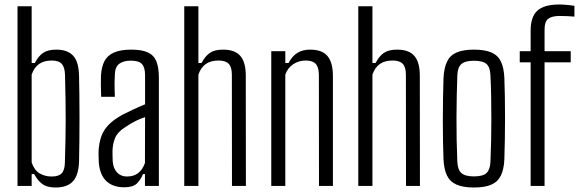

<svg xmlns="http://www.w3.org/2000/svg" viewBox="-20 -828 2578 855"><path d="M227.5 7Q190.5 7 169.5 -7.8Q148.5 -22.5 132 -53H121V0H58V-800H121V-547.5H135Q151 -578 172 -592.5Q193 -607 231 -607Q280 -607 305.2 -580.5Q330.5 -554 332 -491Q333 -451.5 333.5 -403.5Q334 -355.5 334 -304.2Q334 -253 333.5 -203Q333 -153 332 -109Q330 -47.5 304.5 -20.2Q279 7 227.5 7ZM210.5 -42Q242 -42 255.2 -56.8Q268.5 -71.5 269 -105Q270.5 -157 271.5 -202.5Q272.5 -248 272.5 -293Q272.5 -338 271.8 -387Q271 -436 269.5 -495Q268.5 -528 255.2 -543.2Q242 -558.5 210.5 -558.5Q176 -558.5 154 -543Q132 -527.5 121 -496V-104.5Q132.5 -70.5 156 -56.2Q179.5 -42 210.5 -42Z M533.5 6Q482 6 453 -22.2Q424 -50.5 420 -105Q419.5 -118.5 419 -130.5Q418.5 -142.5 419 -156.5Q421 -191 430.8 -219.5Q440.5 -248 463.2 -271.8Q486 -295.5 526 -317.5Q548.5 -329 575.5 -341.5Q602.5 -354 626 -363.5V-493Q626 -527.5 612.2 -542.8Q598.5 -558 562 -558Q531.5 -558 512.2 -544.8Q493 -531.5 491.5 -498Q490.5 -481 490.2 -461.8Q490 -442.5 490.5 -425.2Q491 -408 491.5 -397H430.5Q429.5 -422 429.2 -445.2Q429 -468.5 429.5 -489.5Q431.5 -529.5 445 -555.5Q458.5 -581.5 487.8 -594.2Q517 -607 565 -607Q612.5 -607 639.2 -594.2Q666 -581.5 676.8 -553.8Q687.5 -526 687.5 -481.5V0H625.5V-53H617Q606 -26.5 588.8 -10.2Q571.5 6 533.5 6ZM545.5 -42Q575.5 -42 595.2 -57.2Q615 -72.5 625.5 -102L626 -306.5Q606 -300 585 -289.8Q564 -279.5 536.5 -261Q503.5 -240 492.8 -214.2Q482 -188.5 481 -156.5Q481 -142.5 481.2 -130.8Q481.5 -119 482 -108.5Q484.5 -78 501.2 -60Q518 -42 545.5 -42Z M800.5 0V-800H863.5V-547.5H877.5Q893.5 -578 914.5 -592.5Q935.5 -607 973.5 -607Q1026 -607 1050.2 -579Q1074.5 -551 1074.5 -491L1075 0H1013L1012.5 -495Q1012.5 -529 998.5 -543.8Q984.5 -558.5 953.5 -558.5Q918.5 -558.5 896.5 -543Q874.5 -527.5 863.5 -496V0Z M1188 0V-600H1250.5V-547.5H1265Q1280.5 -577.5 1303.8 -592.2Q1327 -607 1361 -607Q1413.5 -607 1437.8 -579Q1462 -551 1462.5 -491V0H1400.5L1400 -495Q1399.5 -529 1385.8 -543.8Q1372 -558.5 1341 -558.5Q1310.5 -558.5 1285.8 -542Q1261 -525.5 1250.5 -496V0Z M1575.5 0V-800H1638.5V-547.5H1652.5Q1668.5 -578 1689.5 -592.5Q1710.5 -607 1748.5 -607Q1801 -607 1825.2 -579Q1849.5 -551 1849.5 -491L1850 0H1788L1787.5 -495Q1787.5 -529 1773.5 -543.8Q1759.5 -558.5 1728.5 -558.5Q1693.5 -558.5 1671.5 -543Q1649.5 -527.5 1638.5 -496V0Z M2090.5 7Q2042.5 7 2013.2 -5.8Q1984 -18.5 1970.5 -46.2Q1957 -74 1955 -118.5Q1953.5 -152 1952.8 -196.8Q1952 -241.5 1952 -291Q1952 -340.5 1952.8 -389.5Q1953.5 -438.5 1955 -480.5Q1957.5 -526.5 1970.8 -554Q1984 -581.5 2013.2 -594.2Q2042.5 -607 2090.5 -607Q2139.5 -607 2168.5 -594.2Q2197.5 -581.5 2210.8 -553.8Q2224 -526 2226 -480.5Q2227.5 -443 2228.2 -398Q2229 -353 2229 -304.8Q2229 -256.5 2228.2 -209.2Q2227.5 -162 2226 -118.5Q2224 -74 2210.5 -46.2Q2197 -18.5 2168 -5.8Q2139 7 2090.5 7ZM2090.5 -42.5Q2131.5 -42.5 2147 -58Q2162.5 -73.5 2164 -107.5Q2166 -153 2167 -200.5Q2168 -248 2168 -296.8Q2168 -345.5 2167.2 -394.8Q2166.5 -444 2164 -493Q2162.5 -529 2146.2 -543.2Q2130 -557.5 2090.5 -557.5Q2051 -557.5 2034.2 -542.5Q2017.5 -527.5 2016.5 -491Q2015 -448.5 2014 -401.8Q2013 -355 2012.8 -305.8Q2012.5 -256.5 2013.5 -206.8Q2014.5 -157 2016.5 -109Q2018 -72.5 2034.5 -57.5Q2051 -42.5 2090.5 -42.5Z M2343 0V-550.5H2294.5V-600H2343V-689.5Q2342.5 -752.5 2372.5 -780.2Q2402.5 -808 2471 -808Q2485 -808 2504.2 -806.2Q2523.5 -804.5 2538 -802V-754Q2525 -755 2508.5 -756Q2492 -757 2472.5 -757Q2437.5 -757 2421 -744.2Q2404.5 -731.5 2405 -693V-600H2521.5V-550.5H2405V0Z"/></svg>

Font: Big Shoulders Text Thin Light
Style: Regular
Weight: 300
Version: Version 2.002